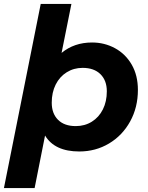

<svg xmlns="http://www.w3.org/2000/svg" viewBox="-40 -762 750 976"><path d="M661 -305Q661 -216 621.5 -144.5Q582 -73 514 -32.5Q446 8 363 8Q238 8 189 -73L136 194H-20L167 -742H323L273 -493Q337 -546 428 -546Q491 -546 544.5 -517Q598 -488 629.5 -433.5Q661 -379 661 -305ZM503 -298Q503 -353 470.5 -385Q438 -417 380 -417Q335 -417 299 -394.5Q263 -372 243 -332Q223 -292 223 -240Q223 -185 255 -153Q287 -121 345 -121Q391 -121 427 -143.5Q463 -166 483 -206Q503 -246 503 -298Z"/></svg>

Font: Montserrat Alternates
Style: Bold Italic
Weight: 700
Italic angle: -11.3°
Designer: Julieta Ulanovsky
Foundry: Julieta Ulanovsky
Version: Version 7.200